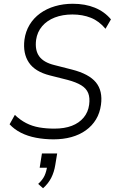

<svg xmlns="http://www.w3.org/2000/svg" viewBox="-20 -733 616 1021"><path d="M265 8Q216 8 171.5 -0.5Q127 -9 91.5 -27Q56 -45 31 -72L59 -122Q87 -95 119 -78.5Q151 -62 188.5 -55.5Q226 -49 269 -49Q323 -49 362 -64Q401 -79 425 -108Q449 -137 454 -176Q459 -213 449 -238Q439 -263 412 -279.5Q385 -296 340 -308L245 -332Q166 -352 133.5 -400.5Q101 -449 110 -522Q116 -566 137.5 -601.5Q159 -637 193.5 -662Q228 -687 272.5 -700Q317 -713 367 -713Q433 -713 484.5 -692Q536 -671 570 -630L541 -580Q507 -621 463 -638.5Q419 -656 365 -656Q313 -656 271.5 -640Q230 -624 204 -593.5Q178 -563 172 -521Q165 -466 188.5 -433.5Q212 -401 269 -387L363 -363Q453 -340 490 -295Q527 -250 517 -176Q511 -132 490.5 -98Q470 -64 436.5 -40Q403 -16 359.5 -4Q316 8 265 8ZM209 268 183 245Q207 223 217 201Q227 179 231 150L242 159H191L203 83H284L274 144Q268 182 252.5 212.5Q237 243 209 268Z"/></svg>

Font: Nunito Sans 10pt SemiCondensed Light
Style: Italic
Weight: 300
Width: 4
Italic angle: -9°
Designer: Vernon Adams
Foundry: Vernon Adams
Version: Version 3.101;gftools[0.9.27]